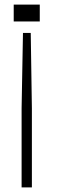

<svg xmlns="http://www.w3.org/2000/svg" viewBox="-20 -620 254 840"><path d="M80.5 -476H114.5L119.5 -146V200H74.5V-146ZM40 -600H154V-526H40Z"/></svg>

Font: Big Shoulders Text SC Thin
Style: Regular
Weight: 100
Designer: Patric King
Foundry: XO Type Co
Version: Version 2.002